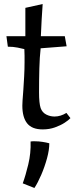

<svg xmlns="http://www.w3.org/2000/svg" viewBox="-20 -630 380 954"><path d="M192 13Q139 13 115 -17Q91 -47 91 -105Q91 -116 92 -130Q93 -144 96 -184Q98 -214 100 -250Q102 -286 102 -320Q102 -337 102 -353.5Q102 -370 101 -386Q90 -389 67.5 -393.5Q45 -398 19 -398L12 -450H106V-591L192 -610Q189 -574 187 -533Q185 -492 183 -450H302L311 -400L182 -390Q177 -346 175.5 -290Q174 -234 174 -171Q174 -117 182 -93Q190 -71 209.5 -61Q229 -51 251 -51Q281 -51 310 -69L330 -43Q321 -33 301 -20Q281 -7 253 3Q225 13 192 13ZM151 304 93 281Q107 243 120.5 187Q134 131 132 73Q137 72 142.5 72Q148 72 153 72Q172 72 191.5 75Q211 78 225 82Q225 115 213.5 157Q202 199 185 238.5Q168 278 151 304Z"/></svg>

Font: Maname
Style: Regular
Weight: 400
Designer: Pathum Egodawatta
Foundry: mooniak
Version: Version 1.000; ttfautohint (v1.8.4.7-5d5b)